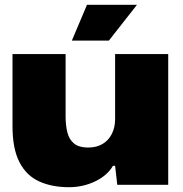

<svg xmlns="http://www.w3.org/2000/svg" viewBox="-20 -769 763 799"><path d="M267 10Q196 10 143 -14Q90 -38 61 -94Q32 -150 32 -244V-544H253V-284Q253 -247 260.5 -217.5Q268 -188 288.5 -171.5Q309 -155 346 -155Q382 -155 407 -170Q432 -185 445.5 -212Q459 -239 459 -273V-544H680V0H468L459 -79H450Q427 -39 376.5 -14.5Q326 10 267 10ZM279 -600 342 -749H550L433 -600Z"/></svg>

Font: Mona Sans Expanded Black
Style: Regular
Weight: 900
Width: 7
Designer: Deni Anggara
Foundry: GitHub
Version: Version 2.000